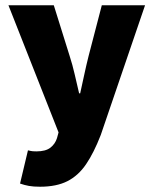

<svg xmlns="http://www.w3.org/2000/svg" viewBox="-20 -520 582 728"><path d="M132 188Q107 188 90 185Q73 182 56 176L86 50Q98 53 104.5 53.5Q111 54 118 54Q153 54 171 40Q189 26 196 4L202 -18L12 -500H184L244 -308Q255 -274 263 -239Q271 -204 280 -166H284Q292 -202 299.5 -237Q307 -272 316 -308L366 -500H530L362 -8Q336 59 306.5 102.5Q277 146 235.5 167Q194 188 132 188Z"/></svg>

Font: Mada Black
Style: Regular
Weight: 900
Designer: Khaled Hosny
Version: Version 1.5